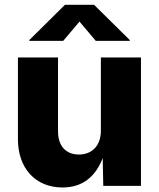

<svg xmlns="http://www.w3.org/2000/svg" viewBox="-20 -790 675 816"><path d="M245.6 6.8C333.5 6.8 387.2 -42 416.5 -118.2L418.9 0H579.1V-545.9H408.7V-234.4C408.7 -170.9 371.1 -133.3 315.4 -133.3C259.8 -133.3 226.6 -169.9 226.6 -231.4V-545.9H56.2V-198.2C56.2 -74.7 130.9 6.8 245.6 6.8ZM248.5 -616.2 317.9 -698.2 387.2 -616.2H531.7V-619.6L379.9 -769.5H255.9L104.5 -619.6V-616.2Z"/></svg>

Font: Inter ExtraBold
Style: Regular
Weight: 800
Designer: Rasmus Andersson
Foundry: rsms
Version: Version 4.001;git-9221beed3